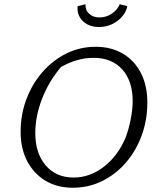

<svg xmlns="http://www.w3.org/2000/svg" viewBox="-20 -875 758 903"><path d="M322 8Q249 8 194 -25Q139 -58 108 -117Q77 -176 77 -255Q77 -337 104.5 -409.5Q132 -482 181 -537.5Q230 -593 293.5 -624Q357 -655 430 -655Q503 -655 558 -622.5Q613 -590 643 -531Q673 -472 673 -393Q673 -310 646 -237Q619 -164 571 -109Q523 -54 459.5 -23Q396 8 322 8ZM326 -40Q402 -40 467.5 -90Q533 -140 570 -226Q585 -265 594.5 -313Q604 -361 604 -399Q604 -494 555 -548.5Q506 -603 420 -603Q343 -603 267 -560Q210 -493 178 -411Q146 -329 146 -249Q146 -154 195 -97Q244 -40 326 -40ZM446 -748Q398 -748 369.5 -776Q341 -804 345 -846L382 -855Q381 -827 399.5 -810Q418 -793 448 -793Q479 -793 505.5 -810.5Q532 -828 543 -855L579 -846Q570 -805 532 -776.5Q494 -748 446 -748Z"/></svg>

Font: Piazzolla Light
Style: Italic
Weight: 300
Italic angle: -11.3°
Designer: Juan Pablo del Peral
Foundry: Huerta Tipografica
Version: Version 1.330